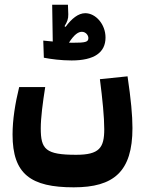

<svg xmlns="http://www.w3.org/2000/svg" viewBox="-20 -614 626 821"><path d="M295.4 187C465.8 187 546.4 120.6 546.4 -66.4C546.4 -120.1 540 -189 525.4 -287.6L407.2 -275.4C418.5 -187.5 425.8 -113.3 425.8 -61.5C425.8 17.6 405.3 47.9 305.7 47.9C174.8 47.9 154.3 24.4 154.3 -65.4C154.3 -110.4 162.6 -173.8 173.3 -241.7H62C44.9 -172.4 33.7 -102.1 33.7 -38.6C33.7 130.9 111.8 187 295.4 187ZM286.1 -355.5C382.8 -355.5 431.2 -389.2 431.2 -453.6C431.2 -510.3 389.2 -557.6 344.7 -557.6C314.9 -557.6 286.6 -534.7 260.3 -499L255.9 -502C267.1 -520 272.5 -533.2 272 -552.7L270.5 -593.8H203.1L205.6 -436.5C189 -438 174.3 -439.5 165 -440.4L167.5 -367.2C197.8 -361.3 241.2 -355.5 286.1 -355.5ZM274.9 -431.6C298.3 -467.8 315.4 -478 330.1 -478C346.7 -478 357.9 -463.4 357.9 -451.2C357.9 -434.1 345.2 -431.2 290.5 -431.2C286.1 -431.2 280.8 -431.2 274.9 -431.6Z"/></svg>

Font: Cascadia Mono NF
Style: Bold
Weight: 700
Monospace: yes
Designer: Aaron Bell
Foundry: Saja Typeworks
Version: Version 2404.023